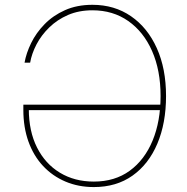

<svg xmlns="http://www.w3.org/2000/svg" viewBox="-20 -757 768 787"><path d="M364.7 9.8Q301.3 9.8 248.3 -12.7Q195.3 -35.2 156.5 -76.7Q117.7 -118.2 96.7 -176.5Q75.7 -234.9 75.7 -306.6V-328.1H646.5V-305.7H88.4L98.1 -310.5Q98.1 -219.2 131.8 -152.3Q165.5 -85.4 225.6 -49.1Q285.6 -12.7 364.7 -12.7Q450.7 -12.7 511.7 -57.1Q572.8 -101.6 605.5 -180.7Q638.2 -259.8 638.2 -363.3Q638.2 -468.8 603.3 -547.9Q568.4 -627 505.6 -670.9Q442.9 -714.8 358.9 -714.8Q303.2 -714.8 258.8 -695.6Q214.4 -676.3 181.9 -644.5Q149.4 -612.8 129.6 -575Q109.9 -537.1 103.5 -500H80.6Q87.4 -539.1 107.7 -580.6Q127.9 -622.1 162.6 -657.7Q197.3 -693.4 246.3 -715.3Q295.4 -737.3 358.9 -737.3Q449.2 -737.3 517.1 -690.4Q585 -643.6 622.8 -559.6Q660.6 -475.6 660.6 -363.3Q660.6 -252.4 625 -168.2Q589.4 -84 523.2 -37.1Q457 9.8 364.7 9.8Z"/></svg>

Font: Inter 17pt Thin
Style: Regular
Weight: 250
Version: Version 4.001;git-66647c0bb